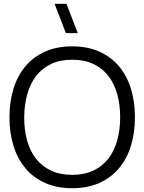

<svg xmlns="http://www.w3.org/2000/svg" viewBox="-20 -980 763 1015"><path d="M328.2 -805 268.5 -960H331.5L391.2 -805ZM361.7 15Q442.3 15 504.2 -12.5Q566.2 -40 608.2 -89.5Q650.2 -139 671.8 -208Q693.3 -277 693.3 -360Q693.3 -443 671.8 -512Q650.2 -581 608.2 -630.5Q566.2 -680 504.2 -707.5Q442.3 -735 361.7 -735Q281 -735 219.1 -707.5Q157.2 -680 115.2 -630.5Q73.2 -581 51.6 -512Q30 -443 30 -360Q30 -277 51.6 -208Q73.2 -139 115.2 -89.5Q157.2 -40 219.1 -12.5Q281 15 361.7 15ZM361.7 -55.7Q298.2 -55.7 250.5 -77.8Q202.8 -100 171 -140.2Q139.2 -180.5 123.4 -236.6Q107.7 -292.7 108 -360Q108.7 -427.5 124.6 -483.5Q140.5 -539.5 172 -579.8Q203.5 -620 250.8 -642.2Q298.2 -664.3 361.7 -664.3Q425.2 -664.3 472.7 -642.2Q520.2 -620 551.8 -579.8Q583.5 -539.5 599.4 -483.5Q615.3 -427.5 615.3 -360Q615.3 -292.7 599.4 -236.6Q583.5 -180.5 551.8 -140.2Q520.2 -100 472.7 -77.8Q425.2 -55.7 361.7 -55.7Z"/></svg>

Font: Vela Sans GX ExtLt
Style: Regular
Weight: 200
Designer: Principal design: Mikhail Sharanda - project Manrope.
Design modification: Ravid Balaliev
Foundry: Mikhail Sharanda
Version: Version 1.001